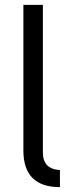

<svg xmlns="http://www.w3.org/2000/svg" viewBox="-20 -760 300 788"><path d="M76 -142V-740H156V-134Q156 -66 226 -62V8Q76 8 76 -142Z"/></svg>

Font: Oxanium
Style: Regular
Weight: 400
Designer: Severin Meyer
Version: Version 1.001